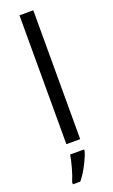

<svg xmlns="http://www.w3.org/2000/svg" viewBox="-174 -744 584 988"><g transform="rotate(-20 117.5 -250.5)"><path d="M155.3 0H79.6V-705.6H155.3ZM40.5 193.8Q53.2 165 64.7 122.8Q76.2 80.6 79.6 56.6H155.8V64.9Q150.4 87.9 128.2 131.6Q106 175.3 81.1 205.6H40.5Z"/></g></svg>

Font: Bpm'online Open Sans
Style: Regular
Weight: 400
Foundry: Ascender Corporation
Version: Version 1.10